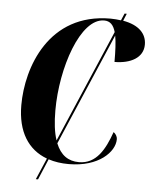

<svg xmlns="http://www.w3.org/2000/svg" viewBox="-58 -808 755 955"><g transform="rotate(5 319.5 -330.5)"><path d="M157 99H168L212 -5C242 5 276 10 313 10C463 10 541 -71 541 -133C541 -149 532 -161 522 -168C491 -80 450 -4 363 -4C309 -4 271 -31 248 -88L488 -647C494 -615 496 -571 496 -516C576 -516 639 -549 639 -615C639 -669 601 -710 521 -724L536 -760H525L510 -725C494 -727 477 -729 458 -729C149 -729 53 -450 53 -262C53 -129 108 -43 203 -8ZM224 -251C224 -462 308 -717 427 -717C457 -717 474 -699 484 -664L243 -102C230 -140 224 -190 224 -251Z"/></g></svg>

Font: Noto Serif Display Condensed ExtraBold
Style: Italic
Weight: 800
Width: 3
Italic angle: -12°
Designer: Monotype Design Team
Foundry: Monotype Imaging Inc.
Version: Version 2.009